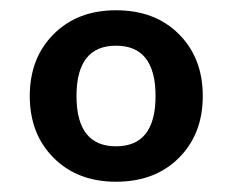

<svg xmlns="http://www.w3.org/2000/svg" viewBox="-20 -738 453 374"><path d="M38 -551Q38 -625 84.5 -671.5Q131 -718 206 -718Q282 -718 328.5 -671.5Q375 -625 375 -551Q375 -477 328.5 -430.5Q282 -384 206 -384Q131 -384 84.5 -430.5Q38 -477 38 -551ZM283 -551Q283 -649 206 -649Q129 -649 129 -551Q129 -453 206 -453Q283 -453 283 -551Z"/></svg>

Font: Niramit SemiBold
Style: Regular
Weight: 600
Designer: Katatrad Aksorn Co.,Ltd.
Foundry: Cadson Demak Co.,Ltd.
Version: Version 1.001; ttfautohint (v1.6)